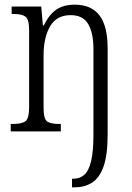

<svg xmlns="http://www.w3.org/2000/svg" viewBox="-20 -564 566 824"><path d="M289 240V203H295Q323 203 342 186Q361 169 371 127.5Q381 86 381 13V-355Q381 -421 359 -460Q337 -499 283 -499Q223 -499 195 -451Q167 -403 167 -326V-102Q167 -54 182 -43Q197 -32 235 -32H241V0H26V-32H36Q74 -32 89.5 -44Q105 -56 105 -105V-433Q105 -481 89.5 -492.5Q74 -504 38 -504H30V-536H157L164 -455H168Q191 -502 222 -523Q253 -544 301 -544Q371 -544 406.5 -498.5Q442 -453 442 -355V12Q442 102 424 151.5Q406 201 374 220.5Q342 240 301 240Z"/></svg>

Font: Noto Serif Tamil Condensed Light
Style: Regular
Weight: 300
Width: 3
Designer: Indian Type Foundry, Tom Grace, and the Monotype Design Team
Foundry: Monotype Imaging Inc.
Version: Version 2.004; ttfautohint (v1.8.4.7-5d5b)